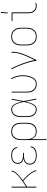

<svg xmlns="http://www.w3.org/2000/svg" viewBox="1500 -2284 999 4040"><g transform="rotate(-90 2000.0 -264.5)"><path d="M72 0V-520H91V-217Q110 -229 129 -241.5Q148 -254 166.5 -267Q185 -280 203.5 -292.5Q222 -305 240 -318.5Q258 -332 276 -346Q294 -360 311 -374.5Q328 -389 344 -405Q360 -421 374 -438.5Q388 -456 398.5 -476.5Q409 -497 409 -520H428Q428 -500 420 -481.5Q412 -463 401 -446.5Q390 -430 376.5 -415.5Q363 -401 348.5 -387Q334 -373 319 -360Q304 -347 288.5 -335Q273 -323 257 -311Q241 -299 225 -287Q242 -272 258.5 -256Q275 -240 291 -224Q307 -208 322.5 -191.5Q338 -175 352.5 -157.5Q367 -140 380.5 -122Q394 -104 406 -84.5Q418 -65 427 -44Q436 -23 436 0H417Q417 -22 408 -42.5Q399 -63 387.5 -82Q376 -101 362.5 -118.5Q349 -136 334.5 -152.5Q320 -169 305 -185Q290 -201 274.5 -216.5Q259 -232 243 -247Q227 -262 210 -277Q181 -256 151 -235.5Q121 -215 91 -195V0Z M747 8Q725 8 702 5.5Q679 3 657.5 -4Q636 -11 616.5 -23.5Q597 -36 583 -53.5Q569 -71 562.5 -93Q556 -115 556 -138Q556 -162 564.5 -186Q573 -210 590.5 -227.5Q608 -245 630.5 -255Q653 -265 677 -271Q656 -276 636 -286Q616 -296 601 -312Q586 -328 579 -349.5Q572 -371 572 -393Q572 -413 578 -433.5Q584 -454 596.5 -470.5Q609 -487 627 -498.5Q645 -510 665 -516.5Q685 -523 705.5 -525.5Q726 -528 747 -528Q767 -528 787 -526Q807 -524 826 -518Q845 -512 863 -502Q881 -492 894 -477Q907 -462 914.5 -443Q922 -424 922 -404V-400H903V-403Q903 -421 896 -437.5Q889 -454 877 -467Q865 -480 849.5 -488.5Q834 -497 817 -502Q800 -507 782.5 -508.5Q765 -510 747 -510Q729 -510 710.5 -508Q692 -506 674.5 -500.5Q657 -495 641 -485Q625 -475 613.5 -461Q602 -447 596.5 -429Q591 -411 591 -392Q591 -374 597 -356Q603 -338 615 -324.5Q627 -311 643.5 -302Q660 -293 677.5 -288Q695 -283 713.5 -281Q732 -279 750 -279H803V-261H750Q730 -261 710 -259Q690 -257 670.5 -251.5Q651 -246 633 -236.5Q615 -227 601.5 -212Q588 -197 581.5 -177.5Q575 -158 575 -138Q575 -118 581.5 -98.5Q588 -79 600.5 -63.5Q613 -48 630.5 -37Q648 -26 667.5 -20Q687 -14 707 -12Q727 -10 747 -10Q766 -10 785 -11.5Q804 -13 822 -18Q840 -23 857.5 -31Q875 -39 888.5 -51.5Q902 -64 910.5 -82Q919 -100 919 -118V-120H938V-118Q938 -97 929.5 -77Q921 -57 906 -42Q891 -27 871.5 -17Q852 -7 831.5 -1.5Q811 4 789.5 6Q768 8 747 8Z M1072 215V-320Q1072 -346 1075.5 -372Q1079 -398 1089 -422.5Q1099 -447 1115.5 -468Q1132 -489 1154 -503Q1176 -517 1202 -522.5Q1228 -528 1254 -528Q1280 -528 1306 -522.5Q1332 -517 1354 -503Q1376 -489 1392.5 -468Q1409 -447 1419 -422.5Q1429 -398 1432.5 -372Q1436 -346 1436 -320V-200Q1436 -174 1432.5 -148Q1429 -122 1419.5 -98Q1410 -74 1394 -53Q1378 -32 1356.5 -18Q1335 -4 1309 2Q1283 8 1257 8Q1230 8 1203 1.5Q1176 -5 1154 -21Q1132 -37 1116 -59.5Q1100 -82 1091 -108V215ZM1254 -10Q1278 -10 1301 -15.5Q1324 -21 1344 -34Q1364 -47 1378.5 -66Q1393 -85 1401.5 -107Q1410 -129 1413.5 -152.5Q1417 -176 1417 -200V-320Q1417 -344 1413.5 -367.5Q1410 -391 1401.5 -413Q1393 -435 1378.5 -454Q1364 -473 1344 -486Q1324 -499 1301 -504.5Q1278 -510 1254 -510Q1230 -510 1207 -504.5Q1184 -499 1164 -486Q1144 -473 1129.5 -454Q1115 -435 1106.5 -413Q1098 -391 1094.5 -367.5Q1091 -344 1091 -320V-200Q1091 -176 1094.5 -152.5Q1098 -129 1106.5 -107Q1115 -85 1129.5 -66Q1144 -47 1164 -34Q1184 -21 1207 -15.5Q1230 -10 1254 -10Z M1722 8Q1696 8 1671.5 1.5Q1647 -5 1627 -20Q1607 -35 1592.5 -56Q1578 -77 1570 -101Q1562 -125 1559 -150Q1556 -175 1556 -200V-320Q1556 -345 1559 -370Q1562 -395 1570 -419Q1578 -443 1592.5 -464Q1607 -485 1627 -500Q1647 -515 1671.5 -521.5Q1696 -528 1722 -528Q1746 -528 1769 -516Q1792 -504 1808 -485Q1824 -466 1835 -443.5Q1846 -421 1854.5 -397.5Q1863 -374 1870 -350.5Q1877 -327 1883 -302Q1893 -357 1902.5 -411.5Q1912 -466 1923 -520H1942Q1929 -456 1917 -391.5Q1905 -327 1892 -264Q1906 -198 1918.5 -132Q1931 -66 1944 0H1925Q1914 -56 1904 -112.5Q1894 -169 1883 -225Q1877 -200 1870 -175.5Q1863 -151 1854.5 -127Q1846 -103 1835.5 -80Q1825 -57 1809 -37Q1793 -17 1770 -4.5Q1747 8 1722 8ZM1722 -10Q1741 -10 1759.5 -19Q1778 -28 1791.5 -42.5Q1805 -57 1814.5 -74.5Q1824 -92 1832 -110.5Q1840 -129 1846 -148Q1852 -167 1857 -186Q1862 -205 1866.5 -224.5Q1871 -244 1875 -264Q1871 -283 1866.5 -302Q1862 -321 1857 -339.5Q1852 -358 1845.5 -376.5Q1839 -395 1831.5 -413Q1824 -431 1814.5 -448Q1805 -465 1791 -479Q1777 -493 1759 -501.5Q1741 -510 1722 -510Q1699 -510 1677 -504Q1655 -498 1637 -484Q1619 -470 1607 -450.5Q1595 -431 1588 -409.5Q1581 -388 1578 -365.5Q1575 -343 1575 -320V-200Q1575 -177 1578 -154.5Q1581 -132 1588 -110.5Q1595 -89 1607 -69.5Q1619 -50 1637 -36Q1655 -22 1677 -16Q1699 -10 1722 -10Z M2254 8Q2228 8 2202 2.5Q2176 -3 2154 -17Q2132 -31 2115.5 -52Q2099 -73 2089 -97.5Q2079 -122 2075.5 -148Q2072 -174 2072 -200V-520H2091V-200Q2091 -176 2094.5 -152.5Q2098 -129 2106.5 -107Q2115 -85 2129.5 -66Q2144 -47 2164 -34Q2184 -21 2207 -15.5Q2230 -10 2254 -10Q2276 -10 2297.5 -17.5Q2319 -25 2336 -39.5Q2353 -54 2365 -73Q2377 -92 2385.5 -112.5Q2394 -133 2399.5 -154.5Q2405 -176 2409 -198Q2413 -220 2415 -242.5Q2417 -265 2417 -287Q2417 -348 2401 -408Q2385 -468 2354 -521L2371 -530Q2403 -475 2419.5 -412.5Q2436 -350 2436 -287Q2436 -263 2434 -239Q2432 -215 2427.5 -191Q2423 -167 2416.5 -144Q2410 -121 2400 -99Q2390 -77 2376.5 -57Q2363 -37 2344 -22Q2325 -7 2301.5 0.5Q2278 8 2254 8Z M2737 0Q2737 -34 2729.5 -68Q2722 -102 2713 -135.5Q2704 -169 2693.5 -201.5Q2683 -234 2671.5 -266.5Q2660 -299 2647.5 -331Q2635 -363 2621.5 -395Q2608 -427 2593.5 -458Q2579 -489 2563 -520L2580 -528Q2600 -489 2618 -449.5Q2636 -410 2652.5 -369.5Q2669 -329 2684 -288Q2699 -247 2712.5 -205.5Q2726 -164 2737.5 -122Q2749 -80 2754 -37Q2772 -71 2789 -105.5Q2806 -140 2821.5 -175Q2837 -210 2851.5 -245.5Q2866 -281 2878 -317.5Q2890 -354 2899.5 -392Q2909 -430 2909 -468V-520H2928V-468Q2928 -437 2921.5 -406Q2915 -375 2906.5 -345Q2898 -315 2887 -285.5Q2876 -256 2864 -227Q2852 -198 2839.5 -169Q2827 -140 2813 -112Q2799 -84 2785 -56Q2771 -28 2757 0Z M3250 8Q3224 8 3197.5 2.5Q3171 -3 3148.5 -17Q3126 -31 3109 -51.5Q3092 -72 3082 -96.5Q3072 -121 3068 -147.5Q3064 -174 3064 -200V-320Q3064 -346 3068 -372.5Q3072 -399 3082 -423.5Q3092 -448 3109 -468.5Q3126 -489 3148.5 -503Q3171 -517 3197.5 -522.5Q3224 -528 3250 -528Q3276 -528 3302.5 -522.5Q3329 -517 3351.5 -503Q3374 -489 3391 -468.5Q3408 -448 3418 -423.5Q3428 -399 3432 -372.5Q3436 -346 3436 -320V-200Q3436 -174 3432 -147.5Q3428 -121 3418 -96.5Q3408 -72 3391 -51.5Q3374 -31 3351.5 -17Q3329 -3 3302.5 2.5Q3276 8 3250 8ZM3250 -10Q3274 -10 3297.5 -15Q3321 -20 3341.5 -33Q3362 -46 3377 -65Q3392 -84 3401 -106Q3410 -128 3413.5 -152Q3417 -176 3417 -200V-320Q3417 -344 3413.5 -368Q3410 -392 3401 -414Q3392 -436 3377 -455Q3362 -474 3341.5 -487Q3321 -500 3297.5 -505Q3274 -510 3250 -510Q3226 -510 3202.5 -505Q3179 -500 3158.5 -487Q3138 -474 3123 -455Q3108 -436 3099 -414Q3090 -392 3086.5 -368Q3083 -344 3083 -320V-200Q3083 -176 3086.5 -152Q3090 -128 3099 -106Q3108 -84 3123 -65Q3138 -46 3158.5 -33Q3179 -20 3202.5 -15Q3226 -10 3250 -10Z M3909 8Q3886 8 3863.5 4Q3841 0 3820.5 -11Q3800 -22 3784 -38.5Q3768 -55 3758 -75.5Q3748 -96 3744 -119Q3740 -142 3740 -165V-502H3575V-520H3760V-165Q3760 -145 3763 -124.5Q3766 -104 3775 -85.5Q3784 -67 3798 -52Q3812 -37 3830 -27.5Q3848 -18 3868.5 -14Q3889 -10 3909 -10Q3922 -10 3935 -14Q3948 -18 3958 -26V-8Q3948 0 3935 4Q3922 8 3909 8ZM3738 -600 3746 -744H3768L3755 -600Z"/></g></svg>

Font: Iosevka Term Curly Thin
Style: Regular
Weight: 100
Designer: Belleve Invis
Foundry: Belleve Invis
Version: Version 32.3.0